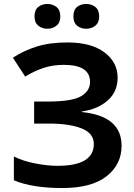

<svg xmlns="http://www.w3.org/2000/svg" viewBox="-20 -938 678 968"><path d="M573 -547Q573 -624 506.5 -674Q440 -724 320 -724Q230 -724 164 -703Q98 -682 45 -647L107 -552Q149 -578 196.5 -594.5Q244 -611 302 -611Q434 -611 434 -525Q434 -479 388 -452.5Q342 -426 218 -426H152V-315H225Q330 -315 391.5 -290.5Q453 -266 453 -212Q453 -102 270 -102Q219 -102 157.5 -114Q96 -126 50 -149V-29Q142 10 294 10Q442 10 517.5 -49.5Q593 -109 593 -203Q593 -353 393 -373V-376Q472 -387 522.5 -431Q573 -475 573 -547ZM350 -855Q350 -824 368.5 -808.5Q387 -793 415 -793Q441 -793 460.5 -808.5Q480 -824 480 -855Q480 -888 460.5 -903Q441 -918 415 -918Q387 -918 368.5 -903Q350 -888 350 -855ZM154 -855Q154 -824 173 -808.5Q192 -793 219 -793Q245 -793 264.5 -808.5Q284 -824 284 -855Q284 -888 264.5 -903Q245 -918 219 -918Q192 -918 173 -903Q154 -888 154 -855Z"/></svg>

Font: Noto Sans UI
Style: Bold
Weight: 700
Designer: Monotype Design Team
Foundry: Monotype Imaging Inc.
Version: Version 1.901